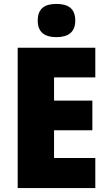

<svg xmlns="http://www.w3.org/2000/svg" viewBox="-20 -957 550 977"><path d="M267 -937C210 -937 172 -916 172 -852C172 -790 211 -768 267 -768C323 -768 363 -790 363 -852C363 -916 324 -937 267 -937ZM465 0V-153H255V-294H450V-445H255V-563H465V-714H70V0Z"/></svg>

Font: Noto Sans Thai Looped SemiCondensed Black
Style: Regular
Weight: 900
Width: 4
Designer: Sasikarn Vongin, Ben Mitchell
Foundry: The Fontpad Ltd
Version: Version 1.001